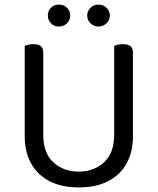

<svg xmlns="http://www.w3.org/2000/svg" viewBox="-20 -806 689 839"><path d="M324 13Q249 13 196 -14.5Q143 -42 115.5 -92.5Q88 -143 88 -210V-292H169V-217Q169 -137 213.5 -96.5Q258 -56 324 -56Q390 -56 434.5 -96.5Q479 -137 479 -217V-292H561V-210Q561 -143 533.5 -92.5Q506 -42 453 -14.5Q400 13 324 13ZM169 -251H88V-606Q93 -608 103.5 -610.5Q114 -613 126 -613Q148 -613 158.5 -604.5Q169 -596 169 -576ZM561 -251H479V-606Q484 -608 494.5 -610.5Q505 -613 517 -613Q539 -613 550 -604.5Q561 -596 561 -576ZM287 -738Q287 -719 273 -704.5Q259 -690 237 -690Q216 -690 202.5 -704.5Q189 -719 189 -738Q189 -758 202.5 -772Q216 -786 237 -786Q259 -786 273 -772Q287 -758 287 -738ZM460 -738Q460 -719 445.5 -704.5Q431 -690 410 -690Q390 -690 375.5 -704.5Q361 -719 361 -738Q361 -758 375.5 -772Q390 -786 410 -786Q431 -786 445.5 -772Q460 -758 460 -738Z"/></svg>

Font: Baloo Bhaijaan 2
Style: Regular
Weight: 400
Designer: Sanskriti Dholi, Noopur Datye and Ek Type
Foundry: Ek Type
Version: Version 1.701